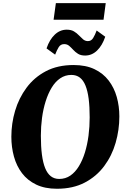

<svg xmlns="http://www.w3.org/2000/svg" viewBox="-20 -1154 780 1184"><path d="M331 10Q256.5 10 203 -15.8Q149.5 -41.5 115.8 -86Q82 -130.5 66 -188.5Q50 -246.5 50 -311Q50 -392.5 73.2 -471Q96.5 -549.5 143.8 -613.2Q191 -677 263.2 -715Q335.5 -753 434 -753Q509 -753 562.5 -727.5Q616 -702 650 -657.5Q684 -613 700 -556Q716 -499 716 -436Q716 -353 693 -273.2Q670 -193.5 622.5 -129.8Q575 -66 502.5 -28Q430 10 331 10ZM345 -50.5Q383.5 -50.5 413.8 -71.2Q444 -92 466.5 -129Q489 -166 503.8 -214Q518.5 -262 525.8 -317.2Q533 -372.5 533 -430Q533 -495.5 526.8 -544.5Q520.5 -593.5 507.2 -626.2Q494 -659 472.5 -675.5Q451 -692 420 -692Q382 -692 351.5 -671.2Q321 -650.5 298.8 -613.8Q276.5 -577 261.5 -529.2Q246.5 -481.5 239.2 -427.2Q232 -373 232 -317Q232 -250.5 238.5 -200.5Q245 -150.5 258.5 -117.2Q272 -84 293.5 -67.2Q315 -50.5 345 -50.5ZM505 -811.5Q478 -811.5 461 -822.2Q444 -833 431.5 -846.8Q419 -860.5 406.5 -871.2Q394 -882 376 -882Q353.5 -882 341.8 -862.8Q330 -843.5 320 -817L267 -855.5Q285.5 -910 317.8 -940.5Q350 -971 391.5 -971Q418.5 -971 436 -960.5Q453.5 -950 466.5 -936.2Q479.5 -922.5 492 -911.8Q504.5 -901 521 -900.5Q542.5 -900 554.5 -919.8Q566.5 -939.5 576 -966L629 -927.5Q610.5 -873 578.5 -842.2Q546.5 -811.5 505 -811.5ZM324.5 -1134.5H632L618.5 -1032.5H310.5Z"/></svg>

Font: Merriweather Light 18pt Black
Style: Italic
Weight: 900
Italic angle: -7.8°
Version: Version 2.101